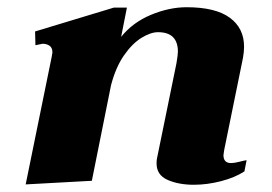

<svg xmlns="http://www.w3.org/2000/svg" viewBox="-20 -500 753 531"><path d="M662 -57 656 -26Q630 -9 591.5 1Q553 11 516 11Q474 11 443.5 -2.5Q413 -16 413 -48Q413 -56 414 -61L468 -325Q472 -349 472 -357Q472 -411 417 -411Q397 -411 371.5 -395.5Q346 -380 323 -347Q300 -314 287 -264L234 0L51 10L123 -343L125 -355Q125 -368 117 -373.5Q109 -379 98 -379Q97 -379 78 -375L77 -413L295 -479H331L315 -398Q347 -438 397.5 -459Q448 -480 496 -480Q576 -480 615.5 -451Q655 -422 655 -371Q655 -357 652 -340L600 -85Q598 -73 598 -71Q598 -49 619 -49Q628 -49 641.5 -52.5Q655 -56 662 -57Z"/></svg>

Font: Taviraj ExtraBold
Style: Italic
Weight: 800
Italic angle: -12°
Designer: Katatrad Team
Foundry: CadsonDemak
Version: Version 1.001